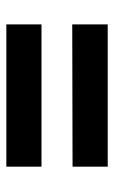

<svg xmlns="http://www.w3.org/2000/svg" viewBox="103 -616 360 606"><g transform="rotate(90 283.0 -313.0)"><path d="M506 -473H57V-361L506 -362ZM506 -153V-264H57V-153Z"/></g></svg>

Font: Repo Bold
Style: Bold
Weight: 700
Designer: Stefan Peev
Foundry: Context Ltd
Version: Version 1.502